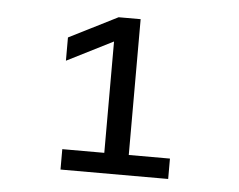

<svg xmlns="http://www.w3.org/2000/svg" viewBox="-37 -723 584 469"><g transform="rotate(5 254.5 -488.5)"><path d="M127 -297H391V-347H290V-680H236L117 -620V-563L230 -620V-347H127Z"/></g></svg>

Font: LT Wave Light
Style: Regular
Weight: 300
Designer: Daniel Lyons
Version: Version 2.5 (Glyphs App)